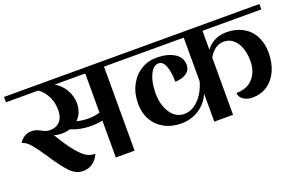

<svg xmlns="http://www.w3.org/2000/svg" viewBox="-90 -900 1871 1211"><g transform="rotate(-20 845.0 -295.0)"><path d="M742 -564H646V0H520V-248Q486 -240 442 -240Q369 -240 308 -266Q279 -258 250 -258Q225 -258 201 -266Q254 -178 291 -134.5Q328 -91 353.5 -78.5Q379 -66 407 -66Q373 10 297 10Q250 10 210.5 -32Q171 -74 119 -154Q77 -217 49.5 -249.5Q22 -282 -7 -289Q7 -313 28.5 -325.5Q50 -338 76 -338Q94 -338 105.5 -334Q117 -330 135 -321Q149 -313 161.5 -308.5Q174 -304 192 -304Q231 -304 256 -330Q281 -356 281 -406Q281 -457 260.5 -498Q240 -539 205 -564H-12V-600H742ZM520 -301V-564H315Q358 -539 382.5 -496Q407 -453 407 -405Q407 -342 365 -300Q403 -290 442 -290Q482 -290 520 -301Z M1307 -564V-437Q1357 -504 1446 -504Q1507 -504 1554 -478Q1601 -452 1626.5 -404Q1652 -356 1652 -293Q1652 -224 1628 -171Q1604 -118 1560.5 -89Q1517 -60 1462 -60Q1424 -60 1399.5 -77.5Q1375 -95 1374 -122Q1447 -122 1486.5 -167Q1526 -212 1526 -281Q1526 -358 1494 -406Q1462 -454 1408 -454Q1348 -454 1307 -384V0H1181V-188Q1156 -129 1103 -94.5Q1050 -60 984 -60Q920 -60 871 -86.5Q822 -113 795 -160.5Q768 -208 768 -271Q768 -339 795.5 -392Q823 -445 870 -474.5Q917 -504 975 -504Q1047 -504 1093.5 -476Q1140 -448 1140 -397Q1140 -360 1109.5 -340.5Q1079 -321 1036 -321Q1036 -386 1020.5 -426Q1005 -466 975 -466Q940 -466 917 -417Q894 -368 894 -295Q894 -216 929 -163Q964 -110 1022 -110Q1073 -110 1117 -154.5Q1161 -199 1181 -270V-564H718V-600H1702V-564Z"/></g></svg>

Font: Arya
Style: Bold
Weight: 700
Designer: Eduardo Rodriguez Tunni, Modular Infotech
Foundry: Eduardo Rodriguez Tunni, Modular Infotech
Version: Version 1.002